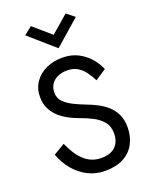

<svg xmlns="http://www.w3.org/2000/svg" viewBox="-173 -1040 895 1141"><g transform="rotate(-20 274.0 -470.0)"><path d="M112 -226 40 -183Q62 -125 98.5 -82Q135 -39 184 -14.5Q233 10 290 10Q360 10 407 -15Q454 -40 478.5 -85.5Q503 -131 503 -190Q503 -238 486 -272.5Q469 -307 442 -330.5Q415 -354 384 -370Q353 -386 326 -396Q284 -412 247 -430Q210 -448 187 -471.5Q164 -495 164 -529Q164 -560 178 -582Q192 -604 218 -616.5Q244 -629 279 -629Q318 -629 345 -612.5Q372 -596 391 -569.5Q410 -543 425 -514L494 -560Q480 -596 450.5 -630.5Q421 -665 378 -687.5Q335 -710 278 -710Q221 -710 175 -688.5Q129 -667 102 -627.5Q75 -588 75 -535Q75 -490 92.5 -457Q110 -424 137 -401Q164 -378 194.5 -362.5Q225 -347 251 -338Q291 -324 328.5 -305Q366 -286 390.5 -257Q415 -228 415 -183Q415 -148 401.5 -122.5Q388 -97 361.5 -83.5Q335 -70 295 -70Q262 -70 235.5 -81Q209 -92 187 -112Q165 -132 146.5 -161Q128 -190 112 -226ZM278 -855 168 -950 118 -910 278 -770 438 -910 388 -950Z"/></g></svg>

Font: Glinicke Jost Regular
Style: Regular
Weight: 400
Version: Version 3.710